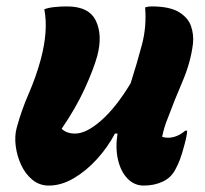

<svg xmlns="http://www.w3.org/2000/svg" viewBox="-20 -568 640 598"><path d="M118 -539Q130 -544 149.5 -546Q169 -548 189 -548Q257 -548 278.5 -503.5Q300 -459 283 -394Q271 -351 243.5 -291Q216 -231 172 -167Q187 -152 214 -152Q249 -152 295.5 -193Q342 -234 387 -309Q407 -372 422 -428.5Q437 -485 432 -545Q441 -548 452 -548Q508 -548 537 -530.5Q566 -513 575 -486.5Q584 -460 581 -432Q574 -374 548.5 -314.5Q523 -255 503 -201Q491 -172 485 -142Q493 -139 503 -139Q531 -139 557 -161H563Q562 -144 555 -119Q547 -88 540 -70Q533 -52 525 -38Q512 -14 486 -2Q460 10 428 10Q398 10 377 -12Q356 -34 347.5 -70.5Q339 -107 346 -152H338Q316 -110 282.5 -73Q249 -36 210 -13Q171 10 132 10Q103 10 81 -8Q59 -26 46 -54Q33 -82 29 -113Q25 -144 32 -170Q47 -225 69.5 -276.5Q92 -328 107 -383Q131 -473 118 -539Z"/></svg>

Font: Recursive Sn Csl St XBd
Style: Italic
Weight: 800
Italic angle: -15°
Version: Version 1.079;hotconv 1.0.112;makeotfexe 2.5.65598; ttfautoh